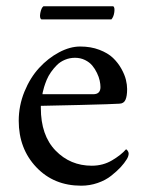

<svg xmlns="http://www.w3.org/2000/svg" viewBox="-20 -587 470 615"><path d="M112.8 -524.9Q106 -528.3 109.1 -545.2Q112.3 -562 119.1 -566.9H342.8Q348.1 -563.5 346.2 -548.3Q344.2 -533.2 336.9 -524.9ZM40 -200.2Q40 -248.5 58.3 -293.5Q76.7 -338.4 105.5 -369.6Q134.3 -400.9 169.2 -419.4Q204.1 -438 236.8 -438Q271 -438 298.3 -427.5Q325.7 -417 341.8 -401.6Q357.9 -386.2 368.7 -366.9Q379.4 -347.7 383.3 -331.5Q387.2 -315.4 387.2 -301.8Q387.2 -278.8 381.8 -267.1Q376.5 -255.4 362.8 -254.9Q342.8 -253.4 233.4 -250.7Q124 -248 110.8 -248V-241.2Q110.8 -153.3 158 -104.7Q205.1 -56.2 273.9 -56.2Q310.1 -56.2 339.1 -73.5Q368.2 -90.8 383.8 -108.9Q384.3 -108.9 386.2 -107.2Q388.2 -105.5 390.1 -102.1Q392.1 -98.6 392.1 -95.2Q392.1 -86.9 386.2 -77.1Q378.4 -64.5 366.5 -51.5Q354.5 -38.6 336.4 -24.2Q318.4 -9.8 293 -1Q267.6 7.8 240.2 7.8Q152.3 7.8 96.2 -51.5Q40 -110.8 40 -200.2ZM116.2 -285.2H278.8Q301.8 -285.2 301.8 -308.1Q301.8 -317.4 299.3 -328.9Q296.9 -340.3 290.5 -353.5Q284.2 -366.7 275.4 -377.2Q266.6 -387.7 252.2 -394.8Q237.8 -401.9 220.2 -401.9Q203.1 -401.9 188 -395.5Q172.9 -389.2 162.4 -378.7Q151.9 -368.2 143.3 -356Q134.8 -343.8 129.6 -331.3Q124.5 -318.8 121.3 -308.3Q118.2 -297.9 116.9 -291.5Q115.7 -285.2 116.2 -285.2Z"/></svg>

Font: Crimson
Style: Roman
Weight: 400
Version: Version 0.8